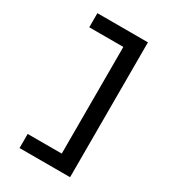

<svg xmlns="http://www.w3.org/2000/svg" viewBox="-229 -936 1057 1191"><g transform="rotate(30 300.0 -340.0)"><path d="M108 143V42H352V-722H108V-823H470V143Z"/></g></svg>

Font: Iosevka Slab Extended
Style: Bold
Weight: 700
Width: 7
Monospace: yes
Designer: Belleve Invis
Foundry: Belleve Invis
Version: Version 11.1.0; ttfautohint (v1.8.3)